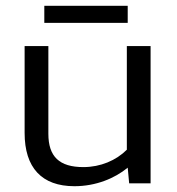

<svg xmlns="http://www.w3.org/2000/svg" viewBox="-20 -633 610 663"><path d="M421 -613H133V-554H421ZM65 -474V-174C65 -54 124 10 237 10C311 10 376 -17 421 -54L426 0H500V-474H418V-116C381 -79 327 -56 268 -56C185 -56 147 -92 147 -171V-474Z"/></svg>

Font: Kanit Light
Style: Regular
Weight: 300
Designer: Katatrad Team
Foundry: CadsonDemak
Version: Version 1.000;PS 001.000;hotconv 1.0.88;makeotf.lib2.5.64775